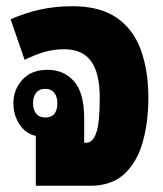

<svg xmlns="http://www.w3.org/2000/svg" viewBox="-20 -596 524 616"><path d="M95 0V-160Q62 -167 42.5 -197Q23 -227 23 -265Q23 -309 52 -340.5Q81 -372 133 -372Q185 -372 217.5 -335Q250 -298 250 -218V-138H257Q277 -138 288.5 -169Q300 -200 300 -282Q300 -362 272 -400Q244 -438 186 -438Q152 -438 121.5 -429Q91 -420 59 -404L14 -534Q59 -554 107.5 -565Q156 -576 213 -576Q301 -576 354.5 -539Q408 -502 432 -435.5Q456 -369 456 -282Q456 -205 438 -140.5Q420 -76 379 -38Q338 0 269 0ZM125 -219Q164 -219 164 -265Q164 -286 154 -298.5Q144 -311 125 -311Q106 -311 96 -298.5Q86 -286 86 -265Q86 -244 96 -231.5Q106 -219 125 -219Z"/></svg>

Font: Noto Sans Thai Looped ExtraCondensed Black
Style: Regular
Weight: 900
Width: 2
Designer: Sasikarn Vongin, Ben Mitchell
Foundry: The Fontpad Ltd
Version: Version 1.001; ttfautohint (v1.8.4.7-5d5b)